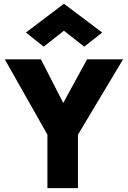

<svg xmlns="http://www.w3.org/2000/svg" viewBox="-20 -980 666 1000"><path d="M5 -671H193L322 -419.5H296L433.5 -671H621L386 -278.5V0H227V-278.5ZM207.5 -737 115 -810.5 313 -960.5 512.5 -810.5 418.5 -737 284.5 -842.5H341.5Z"/></svg>

Font: Karla ExtraBold
Style: Regular
Weight: 800
Designer: Jonathan Pinhorn
Version: Version 2.001